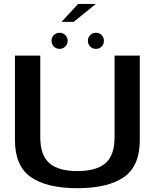

<svg xmlns="http://www.w3.org/2000/svg" viewBox="-20 -959 808 982"><path d="M376 3.5Q532.5 3.5 613.8 -53.2Q695 -110 695 -242V-674.5H566V-257Q566 -164 519 -124Q472 -84 376 -84Q279.5 -84 232.8 -124.2Q186 -164.5 186 -257V-674.5H56.5V-242Q56.5 -110 137.8 -53.2Q219 3.5 376 3.5ZM285 -709Q302 -709 314 -721Q326 -733 326 -750Q326 -767.5 314 -779.5Q302 -791.5 285 -791.5Q267.5 -791.5 255.5 -779.5Q243.5 -767.5 243.5 -750Q243.5 -733 255.5 -721Q267.5 -709 285 -709ZM470 -709Q488 -709 499.8 -721Q511.5 -733 511.5 -750Q511.5 -767.5 499.8 -779.5Q488 -791.5 470 -791.5Q453.5 -791.5 441.5 -779.5Q429.5 -767.5 429.5 -750Q429.5 -733 441.2 -721Q453 -709 470 -709ZM294.5 -847H356.5L470.5 -939H379.5Z"/></svg>

Font: Anybody SemiExpanded Medium
Style: Regular
Weight: 500
Width: 6
Version: Version 1.113;gftools[0.9.25]